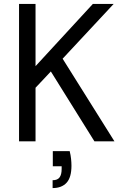

<svg xmlns="http://www.w3.org/2000/svg" viewBox="-20 -720 630 978"><path d="M77 0V-700H161V-383L453 -700H559L299 -421L563 0H461L239 -356L161 -273V0ZM248 238V198Q273 198 283.5 183.5Q294 169 294 141V127H249V50H335Q340 70 342 89Q344 108 344 124Q344 184 319 211Q294 238 248 238Z"/></svg>

Font: DM Sans 9pt
Style: Regular
Weight: 400
Designer: Colophon Foundry, Jonny Pinhorn
Foundry: Colophon Foundry
Version: Version 4.004;gftools[0.9.30]